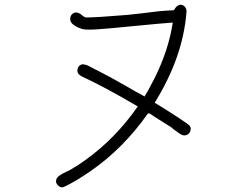

<svg xmlns="http://www.w3.org/2000/svg" viewBox="-20 -764 1040 809"><path d="M772.5 -240.2Q787.1 -230.5 782.7 -213.9Q778.3 -197.3 762.7 -194.3Q753.9 -191.4 743.2 -197.3Q732.4 -203.1 718.8 -213.9Q705.1 -223.6 703.1 -226.6Q668.9 -248 628.9 -273.4Q627 -275.4 620.6 -279.3Q614.3 -283.2 611.3 -285.2Q604.5 -289.1 599.6 -281.2Q587.9 -265.6 577.1 -250Q468.8 -109.4 329.1 -21.5Q292 2.9 253.9 21.5Q238.3 30.3 225.1 18.1Q211.9 5.9 217.8 -8.8V-9.8Q221.7 -18.6 232.4 -25.4Q242.2 -32.2 258.8 -40Q274.4 -46.9 278.3 -49.8Q309.6 -67.4 339.8 -89.8Q465.8 -179.7 560.5 -315.4Q424.8 -395.5 328.1 -440.4Q302.7 -452.1 306.6 -470.7Q307.6 -482.4 316.9 -488.8Q326.2 -495.1 335 -492.2Q342.8 -491.2 351.1 -487.3Q359.4 -483.4 370.1 -477.5Q381.8 -470.7 384.8 -469.7H385.7Q411.1 -457 439.5 -441.4Q493.2 -412.1 553.7 -377Q571.3 -368.2 588.9 -357.4L603.5 -381.8Q617.2 -407.2 630.9 -433.6Q690.4 -552.7 708 -668.9Q679.7 -667 648.4 -664.1Q615.2 -661.1 575.7 -657.2Q536.1 -653.3 513.7 -651.4Q447.3 -644.5 417 -642.6Q351.6 -636.7 332 -640.6Q312.5 -644.5 293 -657.2Q272.5 -670.9 276.4 -690.4Q278.3 -702.1 289.6 -708.5Q300.8 -714.8 313.5 -708Q317.4 -707 326.2 -699.2Q334 -692.4 341.8 -690.4Q386.7 -690.4 516.6 -701.2Q538.1 -703.1 578.6 -708Q619.1 -712.9 651.4 -716.8Q682.6 -719.7 711.9 -720.7Q712.9 -722.7 715.8 -725.6Q723.6 -739.3 733.4 -742.2Q736.3 -744.1 739.3 -744.1Q752.9 -744.1 760.3 -733.9Q767.6 -723.6 765.6 -711.9Q751 -523.4 631.8 -331.1Q715.8 -280.3 772.5 -240.2Z"/></svg>

Font: irohamaru Light
Style: Regular
Weight: 200
Designer: [Source Han Sans]
Ryoko NISHIZUKA  (kana & ideographs); Paul D. Hunt (Latin, Greek & Cyrillic); Wenlong ZHANG  (bopomofo
Version: Version 1.01